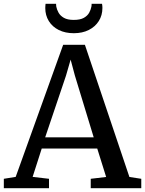

<svg xmlns="http://www.w3.org/2000/svg" viewBox="-27 -983 758 1003"><path d="M55 -59 303 -749H416.5L649 -58.5L711 -49V0H447V-49L527.5 -58.5L481 -207H191L143.5 -59L229 -49V0H-7V-49ZM462.5 -265.5 364 -589 342 -671.5 317.5 -587 209 -265.5ZM358.5 -809.5Q314 -809.5 280.2 -826.2Q246.5 -843 228 -873Q209.5 -903 209.5 -941Q209.5 -946.5 210 -952.2Q210.5 -958 211 -963H266Q266 -960.5 266.2 -956.8Q266.5 -953 267 -948.5Q270 -933 278.8 -917Q287.5 -901 306.5 -890Q325.5 -879 358.5 -879Q392 -879 411 -889.8Q430 -900.5 438.8 -916.5Q447.5 -932.5 450.5 -948.5Q451.5 -953 451.5 -956.8Q451.5 -960.5 451.5 -963H506Q507 -958 507.5 -952.5Q508 -947 508 -941.5Q508 -903 489.2 -873.2Q470.5 -843.5 437 -826.5Q403.5 -809.5 358.5 -809.5Z"/></svg>

Font: Merriweather 20pt
Style: Regular
Weight: 400
Version: Version 2.100